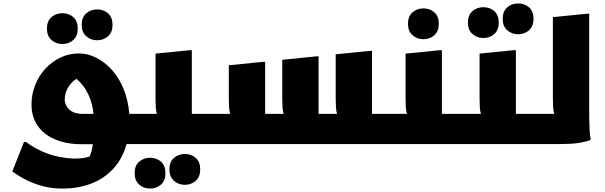

<svg xmlns="http://www.w3.org/2000/svg" viewBox="-20 -841 3532 1121"><path d="M345 260Q280 260 226.5 245Q173 230 134 210Q95 190 73.5 175Q52 160 52 160L120 -12H132Q188 30 255 55Q322 80 408 85Q436 85 460 82.5Q484 80 504 72Q509 60 514 43Q519 26 522 1H456Q369 1 303 -26.5Q237 -54 200.5 -106Q164 -158 164 -231Q164 -291 185.5 -345Q207 -399 245 -440Q283 -481 333 -505Q383 -529 441 -529Q491 -529 540 -505Q589 -481 631 -435.5Q673 -390 700.5 -324.5Q728 -259 735 -176H809L808 -20L788 0H719Q695 86 641.5 144Q588 202 512 231Q436 260 345 260ZM465 -176H526Q520 -239 495 -291Q470 -343 427 -381Q394 -360 376 -327.5Q358 -295 358 -259Q358 -242 368 -222.5Q378 -203 401.5 -189.5Q425 -176 465 -176ZM542 44 528 57Q536 51 542 44ZM547 -606Q510 -606 483.5 -629.5Q457 -653 457 -696Q457 -740 483.5 -763Q510 -786 547 -786Q585 -786 611 -763Q637 -740 637 -696Q637 -653 611 -629.5Q585 -606 547 -606ZM344 -584Q307 -584 280.5 -607.5Q254 -631 254 -674Q254 -718 280.5 -741Q307 -764 344 -764Q382 -764 408 -741Q434 -718 434 -674Q434 -631 408 -607.5Q382 -584 344 -584Z M788 -176H896Q891 -192 889.5 -214Q888 -236 888 -264V-528L1088 -548H1100V-176H1220V-20L1200 0H768V-156ZM969 148Q969 104 995.5 81Q1022 58 1059 58Q1097 58 1123 81Q1149 104 1149 148Q1149 191 1123 214.5Q1097 238 1059 238Q1022 238 995.5 214.5Q969 191 969 148ZM766 170Q766 126 792.5 103Q819 80 856 80Q894 80 920 103Q946 126 946 170Q946 213 920 236.5Q894 260 856 260Q819 260 792.5 236.5Q766 213 766 170Z M1200 0V-156L1220 -176H1324Q1319 -192 1317.5 -214Q1316 -236 1316 -264V-460L1516 -480H1528V-176H1636Q1631 -192 1629.5 -214Q1628 -236 1628 -264V-492L1828 -512H1840V-176H1948Q1943 -192 1941.5 -214Q1940 -236 1940 -264V-524L2140 -544H2152V-176H2258V0Z M2248 -176H2356Q2351 -192 2349.5 -214Q2348 -236 2348 -264V-528L2548 -548H2560V-176H2680V-20L2660 0H2228V-156ZM2452 -612Q2415 -612 2388.5 -635.5Q2362 -659 2362 -702Q2362 -746 2388.5 -769Q2415 -792 2452 -792Q2490 -792 2516 -769Q2542 -746 2542 -702Q2542 -659 2516 -635.5Q2490 -612 2452 -612Z M2680 -176H2788Q2783 -192 2781.5 -214Q2780 -236 2780 -264V-528L2980 -548H2992V-176H3112V-20L3092 0H2660V-156ZM3005 -641Q2968 -641 2941.5 -664.5Q2915 -688 2915 -731Q2915 -775 2941.5 -798Q2968 -821 3005 -821Q3043 -821 3069 -798Q3095 -775 3095 -731Q3095 -688 3069 -664.5Q3043 -641 3005 -641ZM2802 -619Q2765 -619 2738.5 -642.5Q2712 -666 2712 -709Q2712 -753 2738.5 -776Q2765 -799 2802 -799Q2840 -799 2866 -776Q2892 -753 2892 -709Q2892 -666 2866 -642.5Q2840 -619 2802 -619Z M3092 0V-156L3112 -176H3216Q3211 -192 3209.5 -214Q3208 -236 3208 -264V-741L3408 -761H3420V-192Q3420 -172 3420.5 -141Q3421 -110 3422.5 -80Q3424 -50 3428 -32V-24Q3398 -12 3356.5 -6Q3315 0 3252 0Z"/></svg>

Font: Kufam Black
Style: Italic
Weight: 900
Italic angle: -11°
Designer: Artur Schmal
Foundry: Original Type
Version: Version 1.301; ttfautohint (v1.8.3)